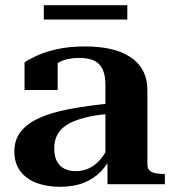

<svg xmlns="http://www.w3.org/2000/svg" viewBox="-20 -706 668 736"><path d="M407 -310V-270Q361 -267 325.5 -259.5Q290 -252 264 -241.5Q238 -231 221 -216Q204 -201 196 -181.5Q188 -162 188 -137Q188 -106 198.5 -87Q209 -68 227.5 -59Q246 -50 270 -50Q301 -50 325.5 -63Q350 -76 369 -100Q388 -124 402 -156L409 -112Q394 -77 367 -49Q340 -21 301.5 -5.5Q263 10 210 10Q159 10 119.5 -5Q80 -20 57.5 -50.5Q35 -81 35 -125Q35 -169 58.5 -200Q82 -231 128 -252.5Q174 -274 244 -287.5Q314 -301 407 -310ZM392 0V-97L384 -96V-381Q384 -418 373 -441Q362 -464 340 -474Q318 -484 283 -484Q239 -484 208.5 -468.5Q178 -453 160 -430Q160 -442 162.5 -452Q165 -462 170.5 -469Q176 -476 184 -480Q192 -484 201 -486V-361H74V-467Q90 -478 121 -492.5Q152 -507 198.5 -517.5Q245 -528 306 -528Q359 -528 402.5 -518.5Q446 -509 478 -488.5Q510 -468 527.5 -436Q545 -404 545 -359V-76Q545 -62 552 -54Q559 -46 572 -43Q585 -40 603 -39H612V0ZM148 -686H468V-631H148Z"/></svg>

Font: Roboto Serif 120pt Expanded SemiBold
Style: Regular
Weight: 600
Width: 7
Designer: Greg Gazdowicz
Foundry: Commercial Type
Version: Version 1.008